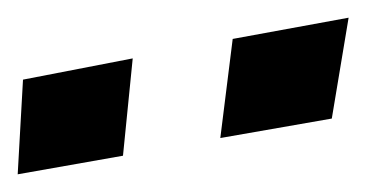

<svg xmlns="http://www.w3.org/2000/svg" viewBox="-82 -675 422 217"><path d="M57 -499 68 -609 -56 -585 -62 -478ZM293 -541 312 -655 181 -631 167 -519Z"/></svg>

Font: Gamestation Warped
Style: Italic
Weight: 400
Designer: Jonas Hecksher
Foundry: Jonas Hecksher, Playtypeª, e-types AS
Version: Version 1.003